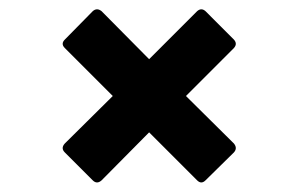

<svg xmlns="http://www.w3.org/2000/svg" viewBox="-20 -506 640 412"><path d="M179 -119 119 -179Q110 -188 119 -198L222 -300L119 -403Q110 -412 119 -421L179 -482Q188 -490 198 -482L300 -379L403 -482Q412 -490 421 -482L482 -421Q490 -412 482 -403L379 -300L482 -198Q490 -188 482 -179L421 -119Q412 -110 403 -119L300 -222L198 -119Q188 -110 179 -119Z"/></svg>

Font: Sofia Sans ExtraBold
Style: Regular
Weight: 800
Designer: Botio Nikoltchev, Ani Petrova
Foundry: lettersoup
Version: Version 4.101; ttfautohint (v1.8.4.7-5d5b)